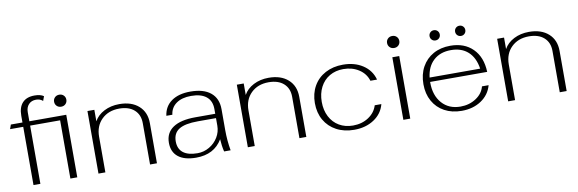

<svg xmlns="http://www.w3.org/2000/svg" viewBox="-50 -1075 4455 1481"><g transform="rotate(-10 2177.5 -334.5)"><path d="M462 -490V0H408V-456H173V0H119V-456H16L28 -490H119V-543Q119 -609 151.5 -644Q184 -679 246 -679Q293 -679 318 -661L305 -626Q284 -645 252 -645Q216 -645 194.5 -622Q173 -599 173 -561V-490ZM483 -605Q483 -585 469.5 -571.5Q456 -558 435 -558Q414 -558 400.5 -571.5Q387 -585 387 -605Q387 -625 400.5 -638.5Q414 -652 435 -652Q456 -652 469.5 -638.5Q483 -625 483 -605Z M628 -490H682V-400Q707 -446 759.5 -473Q812 -500 878 -500Q974 -500 1030 -450Q1086 -400 1086 -314V0H1032V-324Q1032 -390 989.5 -428Q947 -466 872 -466Q787 -466 734.5 -414.5Q682 -363 682 -279V0H628Z M1204 -139Q1204 -217 1264 -257.5Q1324 -298 1439 -298H1595V-335Q1595 -399 1554 -432.5Q1513 -466 1435 -466Q1363 -466 1319 -435Q1275 -404 1268 -348H1221Q1231 -421 1287 -460.5Q1343 -500 1435 -500Q1538 -500 1593.5 -454.5Q1649 -409 1649 -324V-160Q1649 -78 1663 0H1612Q1601 -45 1598 -98Q1534 10 1392 10Q1301 10 1252.5 -28.5Q1204 -67 1204 -139ZM1595 -205V-264H1453Q1352 -264 1305 -234.5Q1258 -205 1258 -141Q1258 -82 1296.5 -52Q1335 -22 1409 -22Q1458 -22 1501 -47Q1544 -72 1569.5 -114Q1595 -156 1595 -205Z M1798 -490H1852V-400Q1877 -446 1929.5 -473Q1982 -500 2048 -500Q2144 -500 2200 -450Q2256 -400 2256 -314V0H2202V-324Q2202 -390 2159.5 -428Q2117 -466 2042 -466Q1957 -466 1904.5 -414.5Q1852 -363 1852 -279V0H1798Z M2366 -245Q2366 -320 2399 -378Q2432 -436 2492 -468Q2552 -500 2630 -500Q2721 -500 2785.5 -457.5Q2850 -415 2870 -341H2818Q2801 -398 2749 -432Q2697 -466 2627 -466Q2566 -466 2519 -438.5Q2472 -411 2446 -360.5Q2420 -310 2420 -245Q2420 -180 2446 -129.5Q2472 -79 2519 -51.5Q2566 -24 2627 -24Q2697 -24 2749 -58.5Q2801 -93 2818 -149H2870Q2851 -76 2786 -33Q2721 10 2631 10Q2552 10 2492 -22Q2432 -54 2399 -111.5Q2366 -169 2366 -245Z M2995 -605Q2995 -625 3008.5 -638.5Q3022 -652 3043 -652Q3064 -652 3077.5 -638.5Q3091 -625 3091 -605Q3091 -585 3077.5 -571.5Q3064 -558 3043 -558Q3022 -558 3008.5 -571.5Q2995 -585 2995 -605ZM3016 -490H3070V0H3016Z M3658 -149H3710Q3690 -76 3626 -33Q3562 10 3473 10Q3396 10 3338 -21.5Q3280 -53 3248 -110.5Q3216 -168 3216 -243Q3216 -320 3248 -378Q3280 -436 3337.5 -468Q3395 -500 3471 -500Q3581 -500 3647 -434Q3713 -368 3717 -252H3270V-247Q3270 -146 3324 -85Q3378 -24 3469 -24Q3538 -24 3591 -59Q3644 -94 3658 -149ZM3272 -286H3668Q3655 -373 3604 -419.5Q3553 -466 3470 -466Q3386 -466 3334 -418.5Q3282 -371 3272 -286ZM3327 -600Q3327 -617 3338.5 -628.5Q3350 -640 3367 -640Q3384 -640 3395.5 -628.5Q3407 -617 3407 -600Q3407 -583 3395.5 -571.5Q3384 -560 3367 -560Q3350 -560 3338.5 -571.5Q3327 -583 3327 -600ZM3527 -600Q3527 -617 3538.5 -628.5Q3550 -640 3567 -640Q3584 -640 3595.5 -628.5Q3607 -617 3607 -600Q3607 -583 3595.5 -571.5Q3584 -560 3567 -560Q3550 -560 3538.5 -571.5Q3527 -583 3527 -600Z M3837 -490H3891V-400Q3916 -446 3968.5 -473Q4021 -500 4087 -500Q4183 -500 4239 -450Q4295 -400 4295 -314V0H4241V-324Q4241 -390 4198.5 -428Q4156 -466 4081 -466Q3996 -466 3943.5 -414.5Q3891 -363 3891 -279V0H3837Z"/></g></svg>

Font: Fahkwang ExtraLight
Style: Regular
Weight: 275
Designer: Suppakit Chalermlarp | Katatrad Co.,Ltd.
Foundry: Cadson Demak Co.,Ltd.
Version: Version 1.000; ttfautohint (v1.6)